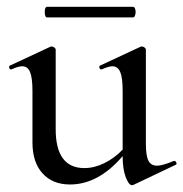

<svg xmlns="http://www.w3.org/2000/svg" viewBox="-20 -531 537 562"><path d="M490 -60Q494 -60 496 -55.5Q498 -51 495 -49L371 10Q369 11 366 11Q357 11 348 -12.5Q339 -36 339 -74Q268 9 185 9Q134 9 104.5 -23.5Q75 -56 75 -114V-265Q75 -303 68 -320Q61 -337 45 -337Q33 -337 14 -328H12Q8 -328 7 -333Q6 -338 9 -339L127 -394L131 -395Q135 -395 139 -392Q143 -389 143 -386V-153Q143 -39 227 -39Q256 -39 285.5 -53.5Q315 -68 339 -93V-265Q339 -303 332 -320Q325 -337 309 -337Q298 -337 278 -328H276Q272 -328 271 -333Q270 -338 273 -339L391 -394L395 -395Q399 -395 403 -392Q407 -389 407 -386V-110Q407 -75 414.5 -60.5Q422 -46 440 -46Q455 -46 489 -60ZM111 -496Q111 -511 118 -511H369Q373 -511 375 -506.5Q377 -502 377 -496Q377 -490 375 -485Q373 -480 369 -480H118Q111 -480 111 -496Z"/></svg>

Font: Cormorant Infant Medium
Style: Regular
Weight: 500
Designer: Christian Thalmann (Catharsis Fonts)
Version: Version 3.000